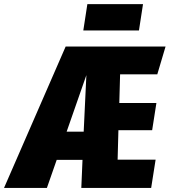

<svg xmlns="http://www.w3.org/2000/svg" viewBox="-76 -925 835 945"><path d="M627.9 -904.8 607.9 -774.9H334L354 -904.8ZM698.2 -559.1H515.1L511.2 -418H693.8L672.9 -284.2H506.8L502.9 -139.2H689.9L668 0H324.2L330.1 -138.2H203.1L154.8 0H-56.2L247.1 -695.8H738.8ZM335.9 -276.9 349.1 -555.2 252 -276.9Z"/></svg>

Font: Fira Sans Compressed Heavy
Style: Italic
Weight: 900
Width: 3
Italic angle: -8°
Designer: Carrois Corporate & Edenspiekermann AG
Foundry: Carrois Corporate GbR & Edenspiekermann AG
Version: Version 4.203;PS 004.203;hotconv 1.0.88;makeotf.lib2.5.64775